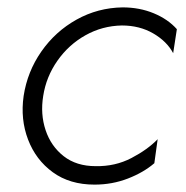

<svg xmlns="http://www.w3.org/2000/svg" viewBox="-20 -490 504 520"><path d="M97 -230Q89 -181 103.5 -137.5Q118 -94 152.5 -67Q187 -40 239 -40Q292 -39 336 -62Q380 -85 407 -113L398 -48Q369 -23 326.5 -6.5Q284 10 236 10Q169 10 123 -23.5Q77 -57 56 -112Q35 -167 44 -230Q54 -296 92 -350.5Q130 -405 187.5 -437Q245 -469 312 -470Q358 -470 396.5 -454Q435 -438 459 -411L449 -346Q432 -378 395 -399.5Q358 -421 310 -421Q257 -420 211.5 -394.5Q166 -369 135.5 -325.5Q105 -282 97 -230Z"/></svg>

Font: Jost* Light
Style: Italic
Weight: 300
Italic angle: -10°
Version: Version 3.7